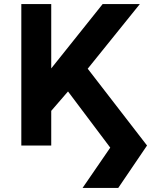

<svg xmlns="http://www.w3.org/2000/svg" viewBox="-20 -720 760 950"><path d="M388.5 210 525.5 10.5 316.5 -267.5 233.5 -171.5V0H85.5V-700H233.5V-381.5L488 -700H672L414 -380L707.5 0L565 210Z"/></svg>

Font: Geologica Thin Roman SemiBold
Style: Regular
Weight: 600
Version: Version 1.010;gftools[0.9.28]